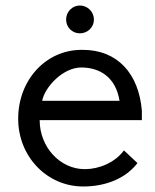

<svg xmlns="http://www.w3.org/2000/svg" viewBox="-20 -666 563 697"><path d="M270 -646C242 -646 220 -623 220 -595C220 -567 242 -545 270 -545C298 -545 321 -567 321 -595C321 -623 298 -646 270 -646ZM430 -120C397 -75 338 -52 289 -52H287C200 -52 124 -130 124 -230H495V-264C484 -399 406 -485 281 -485H276C146 -485 46 -375 46 -235C46 -97 151 11 282 11C365 11 437 -19 479 -74ZM133 -300C143 -351 209 -421 275 -421C341 -421 400 -387 414 -300Z"/></svg>

Font: Mint Spirit
Style: Regular
Weight: 400
Designer: HARENDAL Hirwen
Foundry: Arkandis Digital Foundry.
Version: Version 1.004;FFEdit